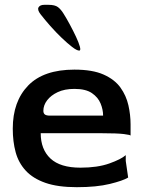

<svg xmlns="http://www.w3.org/2000/svg" viewBox="-20 -767 602 797"><path d="M299 10Q220 10 168.5 -8Q117 -26 87 -58.5Q57 -91 45 -135Q33 -179 33 -233Q33 -346 97 -412Q161 -478 289 -478Q364 -478 410 -457.5Q456 -437 480 -403.5Q504 -370 513 -330Q522 -290 522 -251V-204Q522 -207 494.5 -210.5Q467 -214 402 -214H149Q149 -147 189.5 -109Q230 -71 314 -71Q385 -71 434 -88.5Q483 -106 502 -123V-99L512 -30Q491 -17 436 -3.5Q381 10 299 10ZM188 -287H408Q408 -312 397.5 -337.5Q387 -363 361.5 -380.5Q336 -398 289 -398Q248 -398 219.5 -384.5Q191 -371 175.5 -350.5Q160 -330 160 -307Q160 -297 166 -292Q172 -287 188 -287ZM309 -557Q299 -557 279.5 -572Q260 -587 236 -610Q212 -633 189 -659Q166 -685 149 -707Q134 -726 140 -736.5Q146 -747 164 -747H181Q208 -747 220.5 -737.5Q233 -728 244 -710Q256 -691 270 -665Q284 -639 295.5 -614.5Q307 -590 311.5 -573.5Q316 -557 309 -557Z"/></svg>

Font: Red Rose Medium
Style: Regular
Weight: 500
Designer: Jaikishan Patel
Version: Version 2.000